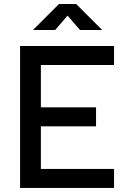

<svg xmlns="http://www.w3.org/2000/svg" viewBox="-20 -918 626 938"><path d="M78.1 0V-693.4H537.1V-600.6H179.7V-393.6H449.2V-300.8H179.7V-92.8H537.1V0ZM141.1 -771.5 268.1 -898.4H352.1L479 -771.5H370.6L310.1 -841.8L249.5 -771.5Z"/></svg>

Font: Cascadia Code NF
Style: Regular
Weight: 400
Monospace: yes
Designer: Aaron Bell
Foundry: Saja Typeworks
Version: Version 2404.023; ttfautohint (v1.8.4)